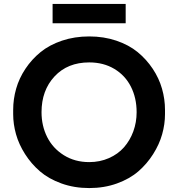

<svg xmlns="http://www.w3.org/2000/svg" viewBox="-20 -936 905 975"><path d="M618.2 -817.9H247.1V-916H618.2ZM46.9 -356V-377.9Q46.9 -432.6 62 -485.6Q77.1 -538.6 109.1 -586.7Q141.1 -634.8 186 -671.4Q231 -708 294.7 -729.5Q358.4 -751 433.1 -751Q507.3 -751 570.8 -729.5Q634.3 -708 679 -671.4Q723.6 -634.8 755.6 -586.7Q787.6 -538.6 802.7 -485.6Q817.9 -432.6 817.9 -377.9V-356Q817.9 -305.7 803.5 -254.4Q789.1 -203.1 757.8 -153.6Q726.6 -104 682.6 -65.9Q638.7 -27.8 574 -4.4Q509.3 19 433.1 19Q356.9 19 292 -4.4Q227.1 -27.8 182.9 -65.9Q138.7 -104 107.2 -153.6Q75.7 -203.1 61.3 -254.4Q46.9 -305.7 46.9 -356ZM433.1 -112.8Q487.3 -112.8 533.2 -133.1Q579.1 -153.3 609.6 -188Q640.1 -222.7 657 -268.8Q673.8 -314.9 673.8 -366.2Q673.8 -438.5 644.8 -495.8Q615.7 -553.2 560.5 -586.2Q505.4 -619.1 433.1 -619.1Q323.2 -619.1 257.1 -548.1Q190.9 -477.1 190.9 -366.2Q190.9 -296.9 219.7 -239.7Q248.5 -182.6 304.4 -147.7Q360.4 -112.8 433.1 -112.8Z"/></svg>

Font: Sora SemiBold
Style: Regular
Weight: 600
Designer: Jonathan Barnbrook, Julián Moncada
Foundry: Barnbrook Fonts
Version: Version 2.000